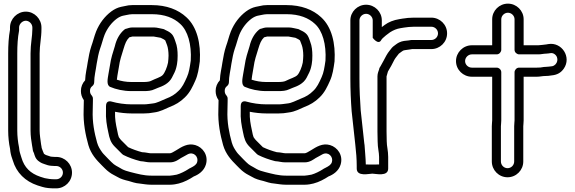

<svg xmlns="http://www.w3.org/2000/svg" viewBox="-20 -804 3161 1056"><path d="M85 -653C85 -671.9 103.1 -690 122 -690C140.5 -690 158 -672.4 158 -653V-644C158 -603.6 148 -563.8 148 -511V-85C148 -57.4 152.3 -26.8 156.4 -3.7L159 11.1C160.6 29.2 165.1 34.4 166.6 37.7C170.3 49.1 174.1 71.1 196.4 85.1C206.3 92.4 216.5 96.2 225.6 98.9L243.6 104.9C250.8 106.9 259.4 107.9 263.5 108C269.7 108.6 275 109 280 109H289C309.5 109 326 125.5 326 145.5C326 165.5 309.5 182 289 182H280C260.6 182 241.7 179.4 226.5 175.9L201.6 168.2C147.4 149.9 113.4 117 98 63.1C94.5 50.8 88.7 35.5 86.8 23.6L84.8 7.1C84.7 6.3 84.5 5.2 84.4 4.6C78.9 -20.4 75 -55.7 75 -85V-511C75 -554.3 77.6 -598.5 84.5 -633.1C84.8 -634.7 85 -636.8 85 -638ZM265 58C262.8 58 260.9 57.8 258.3 57.1L240.4 51.1C228.4 47.7 229.2 46.1 221.9 42C221.9 42 209.4 13 209 9C209 7.5 208.9 6.1 208.6 4.7L205.7 -11.7C202.7 -35.3 198 -64.3 198 -85V-511C198 -556.6 208 -595.6 208 -644V-653C208 -699.6 169.6 -740 122 -740C74.8 -740 35 -700.2 35 -653V-640.4C27.7 -602.2 25 -555.2 25 -511V-85C25 -51.9 28.7 -16.5 35.3 14.2L37.2 30.4C40.1 48.8 44.5 62.2 50.2 77.9C70.2 146.4 119.2 193.4 186.4 215.8L212.6 223.9C232.3 230 256.1 232 280 232H289C336.8 232 376 193.5 376 145.5C376 97.5 336.8 59 289 59H280C277.2 59 270.2 58 265 58Z M758 83C769.4 83 787 89 809 89H915C944.5 89 965.6 71 975.1 65.3C985.2 58.8 998 54 1012.8 44.5C1044.8 28.1 1073.1 58.4 1064.6 86.8C1060.2 101.5 1049.3 108.8 1027 120.1C1022.3 121.9 1018.1 124.8 1015.4 126.7C998.7 137.7 971.3 151.4 952.1 156.5C936.5 158.9 923.9 162 915 162H812C770.4 162 737 152.2 698.8 142.7C680.5 138.5 663 132.4 651.5 126.3C621.5 107.9 612.7 107.4 592.7 87.3L576.2 70.8C562.9 56 549.4 44.2 542.4 34.5C529.7 16.5 520.7 2.8 514 -19.8C499.2 -73.4 487.2 -131 490 -198.5C490 -215 490.3 -229.4 491 -248.5V-262C491 -268.1 488.6 -274.2 484.7 -278.6C477.8 -286.3 475 -293.8 475 -304C475 -316.2 478.6 -323.6 488.4 -331.3C494.7 -336.2 498 -344.8 498 -351C498 -385.4 506.8 -416.3 511.7 -453.3C516.9 -484.4 522.3 -511.6 529.6 -533.7C539.7 -561 547.2 -592.7 555.2 -612.6C570 -648.9 593.8 -679.8 621.9 -700.9C633.9 -709.7 646.2 -715.2 656.2 -717.5L675.9 -721.5C687.1 -723.7 697.7 -726 708 -726H815C885.9 -726 936.3 -705.2 971.1 -672.6C1012.6 -635.3 1034.5 -560.3 1029.1 -470.5C1023.7 -432.9 1019.4 -404.8 1008.2 -380.2C993.9 -348 982.2 -323.1 961.6 -304C942 -284.4 922.4 -272.4 893 -261.3C865.1 -250.2 843.5 -237.1 819.7 -234.9C804.3 -233.5 789.1 -230 771 -230H705C665.9 -230 626.6 -236 594.9 -245C592.3 -245.8 563 -255.2 563 -221V-197.6C560.7 -149.6 567.5 -114.1 575.5 -77C582.3 -41.4 588.9 -19.8 611.3 2.7L652.3 43.7C654.2 45.5 656.8 47.4 658.8 48.4C686.3 62.1 718.4 73.9 751.9 82.3C753.9 82.7 756.4 83 758 83ZM761.3 33.1C735.3 26.3 707.3 16.3 684.8 5.4L646.7 -32.7C641.8 -37.6 640.1 -40.5 633.6 -49.7C630.6 -56.8 627.9 -68.9 624.5 -87C616.7 -122.9 611.6 -149.4 612.7 -189.3C640 -183.8 673.2 -180 705 -180H771C790.8 -180 807.3 -181.7 825.6 -185.2C862.5 -189.3 890.8 -206.6 911 -214.7C944.1 -227.1 971.4 -243.3 996.4 -268C1024.7 -294.8 1039.8 -328.3 1053.8 -359.7C1068.8 -392.8 1073.4 -427.1 1078.7 -464.5C1078.8 -464.9 1078.9 -465.8 1079 -466.4C1085.1 -565.5 1063.8 -655.8 1004.9 -709.4C960 -751.1 895.9 -776 815 -776H708C693.8 -776 680.5 -774.3 665.4 -770.4L645.8 -766.4C626.4 -762.1 609.5 -753.7 592.1 -741.1C555.6 -713.7 527.1 -676 508.8 -631.4C498.4 -605.3 491.1 -573.3 482.4 -550.3C472.8 -521.4 467.7 -493 462.3 -460.7C458.2 -429.7 449.9 -401.2 448.2 -362.3C433.4 -346.8 425 -326.2 425 -304C425 -285.7 429.8 -269.4 441 -253.3V-249.5C440.4 -232.4 440 -215.6 440 -199.5C437.1 -126.8 450.4 -62.3 466 -6.2C480.7 44.4 511 76.4 540.3 105.7L557.3 122.7C565.2 130.6 572.7 137.1 580.9 143C595.8 154.8 615.3 162.6 625.7 169.2C643.5 180.3 666.8 186.6 687.2 191.3C704.2 195.6 721.3 203.8 750.8 205.9C767.9 207.9 787.9 212 812 212H915C934.6 212 951.9 208 963.1 205.3C993.4 197.7 1023.9 181 1045.9 166.4C1069.6 157.3 1101.5 137.7 1112.4 101.2C1127.7 50.3 1095.7 6.2 1054.2 -6.1C1012.7 -18.3 979.2 3.8 948.7 22.8C935.5 30.9 921.8 39 915 39H809C799 39 783.6 33.9 761.3 33.1ZM708 -653C693.2 -653 682.4 -648.1 677.8 -646.9C672.4 -646.4 667.6 -644.2 664 -641.2C637.2 -618.9 620 -586.2 611.8 -550.4C600.9 -514.8 590.4 -485.8 584.3 -441.8L576.3 -396.1C572.6 -372.2 563.6 -335.7 586.2 -326C617.2 -312.7 658.8 -303 702 -303H771C790.9 -303 812.1 -304.1 831.2 -313.6C850.9 -323.5 883.9 -329.5 909.7 -355.3C923.7 -369.3 928.9 -384.2 933.9 -393.5C943.2 -410.4 948.5 -425.9 951.5 -441.1L953.5 -451.1C956 -463.5 957 -481.1 957 -498C957 -524.2 954.5 -551.1 945.1 -574.6C943 -579.5 939.2 -594.9 931.4 -607.9C925.3 -618.1 913.8 -627.1 903.2 -632.4L888.2 -639.8C883.8 -643 879.9 -644.3 876.1 -644.8C867 -645.9 844.7 -653 828 -653ZM708 -603H825.8C842.8 -600 844.3 -600 863.7 -596.2L880.1 -588C882.3 -586.7 882.8 -586.6 888.8 -581.9C892.5 -573.8 894.4 -566.4 899 -555.3C903.7 -543.2 907 -520.2 907 -498C907 -486.2 905.6 -472.9 904.2 -459.7C899.2 -434.5 886.2 -402.5 874.3 -390.7C862.2 -378.6 837.8 -372.9 808.8 -358.4C802.9 -355.4 788.2 -353 771 -353H702C673.9 -353 647.1 -357.8 622.7 -365.7C623.6 -373.2 624.7 -381.6 625.7 -387.9L633.7 -434.2C639.3 -475.3 648.2 -498.3 659.9 -536.7C668.5 -564.8 674.9 -582.8 691.5 -598.8C700.3 -601.2 706.7 -603 708 -603Z M1499 83C1510.4 83 1528 89 1550 89H1656C1685.5 89 1706.6 71 1716.1 65.3C1726.2 58.8 1739 54 1753.8 44.5C1785.8 28.1 1814.1 58.4 1805.6 86.8C1801.2 101.5 1790.3 108.8 1768 120.1C1763.3 121.9 1759.1 124.8 1756.4 126.7C1739.7 137.7 1712.3 151.4 1693.1 156.5C1677.5 158.9 1664.9 162 1656 162H1553C1511.4 162 1478 152.2 1439.8 142.7C1421.5 138.5 1404 132.4 1392.5 126.3C1362.5 107.9 1353.7 107.4 1333.7 87.3L1317.2 70.8C1303.9 56 1290.4 44.2 1283.4 34.5C1270.7 16.5 1261.7 2.8 1255 -19.8C1240.2 -73.4 1228.2 -131 1231 -198.5C1231 -215 1231.3 -229.4 1232 -248.5V-262C1232 -268.1 1229.6 -274.2 1225.7 -278.6C1218.8 -286.3 1216 -293.8 1216 -304C1216 -316.2 1219.6 -323.6 1229.4 -331.3C1235.7 -336.2 1239 -344.8 1239 -351C1239 -385.4 1247.8 -416.3 1252.7 -453.3C1257.9 -484.4 1263.3 -511.6 1270.6 -533.7C1280.7 -561 1288.2 -592.7 1296.2 -612.6C1311 -648.9 1334.8 -679.8 1362.9 -700.9C1374.9 -709.7 1387.2 -715.2 1397.2 -717.5L1416.9 -721.5C1428.1 -723.7 1438.7 -726 1449 -726H1556C1626.9 -726 1677.3 -705.2 1712.1 -672.6C1753.6 -635.3 1775.5 -560.3 1770.1 -470.5C1764.7 -432.9 1760.4 -404.8 1749.2 -380.2C1734.9 -348 1723.2 -323.1 1702.6 -304C1683 -284.4 1663.4 -272.4 1634 -261.3C1606.1 -250.2 1584.5 -237.1 1560.7 -234.9C1545.3 -233.5 1530.1 -230 1512 -230H1446C1406.9 -230 1367.6 -236 1335.9 -245C1333.3 -245.8 1304 -255.2 1304 -221V-197.6C1301.7 -149.6 1308.5 -114.1 1316.5 -77C1323.3 -41.4 1329.9 -19.8 1352.3 2.7L1393.3 43.7C1395.2 45.5 1397.8 47.4 1399.8 48.4C1427.3 62.1 1459.4 73.9 1492.9 82.3C1494.9 82.7 1497.4 83 1499 83ZM1502.3 33.1C1476.3 26.3 1448.3 16.3 1425.8 5.4L1387.7 -32.7C1382.8 -37.6 1381.1 -40.5 1374.6 -49.7C1371.6 -56.8 1368.9 -68.9 1365.5 -87C1357.7 -122.9 1352.6 -149.4 1353.7 -189.3C1381 -183.8 1414.2 -180 1446 -180H1512C1531.8 -180 1548.3 -181.7 1566.6 -185.2C1603.5 -189.3 1631.8 -206.6 1652 -214.7C1685.1 -227.1 1712.4 -243.3 1737.4 -268C1765.7 -294.8 1780.8 -328.3 1794.8 -359.7C1809.8 -392.8 1814.4 -427.1 1819.7 -464.5C1819.8 -464.9 1819.9 -465.8 1820 -466.4C1826.1 -565.5 1804.8 -655.8 1745.9 -709.4C1701 -751.1 1636.9 -776 1556 -776H1449C1434.8 -776 1421.5 -774.3 1406.4 -770.4L1386.8 -766.4C1367.4 -762.1 1350.5 -753.7 1333.1 -741.1C1296.6 -713.7 1268.1 -676 1249.8 -631.4C1239.4 -605.3 1232.1 -573.3 1223.4 -550.3C1213.8 -521.4 1208.7 -493 1203.3 -460.7C1199.2 -429.7 1190.9 -401.2 1189.2 -362.3C1174.4 -346.8 1166 -326.2 1166 -304C1166 -285.7 1170.8 -269.4 1182 -253.3V-249.5C1181.4 -232.4 1181 -215.6 1181 -199.5C1178.1 -126.8 1191.4 -62.3 1207 -6.2C1221.7 44.4 1252 76.4 1281.3 105.7L1298.3 122.7C1306.2 130.6 1313.7 137.1 1321.9 143C1336.8 154.8 1356.3 162.6 1366.7 169.2C1384.5 180.3 1407.8 186.6 1428.2 191.3C1445.2 195.6 1462.3 203.8 1491.8 205.9C1508.9 207.9 1528.9 212 1553 212H1656C1675.6 212 1692.9 208 1704.1 205.3C1734.4 197.7 1764.9 181 1786.9 166.4C1810.6 157.3 1842.5 137.7 1853.4 101.2C1868.7 50.3 1836.7 6.2 1795.2 -6.1C1753.7 -18.3 1720.2 3.8 1689.7 22.8C1676.5 30.9 1662.8 39 1656 39H1550C1540 39 1524.6 33.9 1502.3 33.1ZM1449 -653C1434.2 -653 1423.4 -648.1 1418.8 -646.9C1413.4 -646.4 1408.6 -644.2 1405 -641.2C1378.2 -618.9 1361 -586.2 1352.8 -550.4C1341.9 -514.8 1331.4 -485.8 1325.3 -441.8L1317.3 -396.1C1313.6 -372.2 1304.6 -335.7 1327.2 -326C1358.2 -312.7 1399.8 -303 1443 -303H1512C1531.9 -303 1553.1 -304.1 1572.2 -313.6C1591.9 -323.5 1624.9 -329.5 1650.7 -355.3C1664.7 -369.3 1669.9 -384.2 1674.9 -393.5C1684.2 -410.4 1689.5 -425.9 1692.5 -441.1L1694.5 -451.1C1697 -463.5 1698 -481.1 1698 -498C1698 -524.2 1695.5 -551.1 1686.1 -574.6C1684 -579.5 1680.2 -594.9 1672.4 -607.9C1666.3 -618.1 1654.8 -627.1 1644.2 -632.4L1629.2 -639.8C1624.8 -643 1620.9 -644.3 1617.1 -644.8C1608 -645.9 1585.7 -653 1569 -653ZM1449 -603H1566.8C1583.8 -600 1585.3 -600 1604.7 -596.2L1621.1 -588C1623.3 -586.7 1623.8 -586.6 1629.8 -581.9C1633.5 -573.8 1635.4 -566.4 1640 -555.3C1644.7 -543.2 1648 -520.2 1648 -498C1648 -486.2 1646.6 -472.9 1645.2 -459.7C1640.2 -434.5 1627.2 -402.5 1615.3 -390.7C1603.2 -378.6 1578.8 -372.9 1549.8 -358.4C1543.9 -355.4 1529.2 -353 1512 -353H1443C1414.9 -353 1388.1 -357.8 1363.7 -365.7C1364.6 -373.2 1365.7 -381.6 1366.7 -387.9L1374.7 -434.2C1380.3 -475.3 1389.2 -498.3 1400.9 -536.7C1409.5 -564.8 1415.9 -582.8 1432.5 -598.8C1441.3 -601.2 1447.7 -603 1449 -603Z M2257 -657H2352C2372.5 -657 2389 -640.5 2389 -620.5C2389 -600.5 2372.5 -584 2352 -584H2244C2242.7 -584 2240.9 -583.8 2239.9 -583.7L2228.5 -581.8C2212.5 -579.9 2193.9 -579.9 2174.8 -570.4C2160.1 -563 2151.8 -554.2 2142.1 -547.8C2139.6 -546.1 2137 -543.5 2135.5 -541.3C2126.5 -528.5 2116.8 -520.1 2104.9 -498.7C2093 -474.9 2086.2 -464.6 2073.2 -440.3C2069.3 -433.9 2066 -430.1 2065.1 -422.3C2063.2 -415.3 2056 -401.3 2056 -384V-80C2056 -62 2056.4 -43.1 2057 -26.5C2057.2 10.3 2065 33.8 2065 59V100.6C2055.2 100.9 2043.3 101 2028 101C2013.2 101 1999.9 100.8 1991.9 100.6C1991.2 61.8 1987 28.9 1985 -6.4C1984.7 -11.4 1984.1 -13.7 1983.5 -16.3C1976.4 -76.6 1971.2 -135.4 1963.9 -196.4C1959.7 -251.7 1957 -312.5 1957 -372V-692C1957 -711.2 1973.8 -728 1993.5 -728C2013.2 -728 2030 -711.2 2030 -692V-596C2030 -596 2061.4 -552.9 2077.4 -584.8C2079.5 -589.1 2089.5 -599 2102.3 -609.2L2125.2 -626.4C2143.7 -638 2161.5 -645.7 2183.3 -649.2C2190.9 -650.1 2195.8 -651 2202.3 -652.3L2217.1 -654.2C2223.4 -655 2229.7 -656 2236 -656C2242.8 -656 2249.4 -657 2257 -657ZM1907 -692V-372C1907 -310.5 1909.7 -248.5 1914.1 -191.6C1921.7 -128.5 1926.8 -69.6 1934.2 -8C1938.9 31.4 1942 72.8 1942 109V123C1942 169.4 2010.9 151 2028 151C2045.7 151 2115 169.4 2115 123V59C2115 24.1 2107 0.1 2107 -27.5C2106.3 -45.6 2106 -62 2106 -80V-383.7C2106.5 -387 2110.9 -399.5 2113.7 -410.7C2128.5 -435.3 2135.5 -448.2 2149.1 -475.3C2155.7 -486.9 2162.4 -493.5 2173.8 -508.9C2184.6 -516.6 2193.3 -523.7 2197.2 -525.6C2202.6 -528.3 2218.5 -529.4 2236.1 -532.3L2246.1 -534H2352C2399.8 -534 2439 -572.5 2439 -620.5C2439 -668.5 2399.8 -707 2352 -707H2257C2249.1 -707 2243.8 -706.8 2234.8 -706C2226.5 -705.9 2219.4 -705.3 2210.2 -703.7L2194.9 -701.8C2188.5 -701 2183.8 -699.6 2176.7 -698.8C2144.8 -693.9 2116.3 -682.3 2096 -667L2080 -655V-692C2080 -739.4 2040.7 -778 1993.5 -778C1946.3 -778 1907 -739.4 1907 -692Z M2984 -509C3002.8 -509 3013.9 -517.3 3029.6 -506.6C3057.2 -487.5 3046.9 -446.6 3017.3 -439.8C3004.2 -438.6 2991.1 -436 2978 -436H2975C2973.2 -436 2970.9 -435.7 2969.6 -435.4C2958.4 -432.9 2948 -432 2933 -432H2835C2819.9 -432 2810 -417.7 2810 -407V-142C2810 -134.5 2808 -122.5 2808 -110V84C2808 104.5 2791.5 121 2771.5 121C2751.5 121 2735 104.5 2735 84V-110C2735 -116.5 2737 -129.3 2737 -142V-407C2737 -422.1 2722.7 -432 2712 -432H2575C2554.6 -432 2538 -448.7 2538 -468C2538 -487.7 2555.1 -505 2575 -505H2712C2727.1 -505 2737 -519.3 2737 -530V-698C2737 -717.2 2753.8 -734 2773.5 -734C2793.2 -734 2810 -717.2 2810 -698V-530C2810 -514.9 2824.3 -505 2835 -505H2942C2956.4 -505 2970.5 -509 2984 -509ZM2687 -698V-555H2575C2527.1 -555 2488 -515.4 2488 -468C2488 -420.1 2527.7 -382 2575 -382H2687V-142C2687 -135.3 2685 -122.6 2685 -110V84C2685 131.8 2723.5 171 2771.5 171C2819.5 171 2858 131.8 2858 84V-110C2858 -116.1 2860 -128.7 2860 -142V-382H2933C2949.1 -382 2963.9 -386 2978 -386C2990.2 -386 2999.5 -386.8 3013.4 -389.2C3044.4 -392 3065.4 -404.1 3081.1 -426.8C3124.5 -489.6 3070.1 -574 2995.7 -561.6L2984.5 -559.6C2970.4 -557 2951.9 -556.5 2940.4 -555H2860V-698C2860 -745.4 2820.7 -784 2773.5 -784C2726.3 -784 2687 -745.4 2687 -698Z"/></svg>

Font: Smoothie
Style: Outline
Weight: 400
Foundry: Cannot Into Space Fonts
Version: Version 0.8